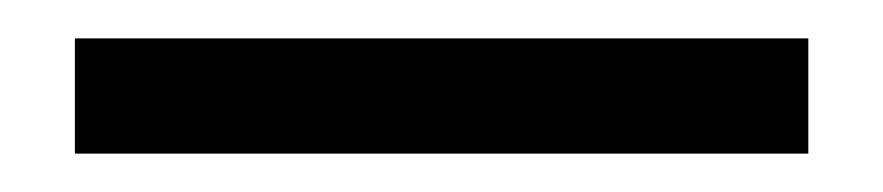

<svg xmlns="http://www.w3.org/2000/svg" viewBox="-20 -20 460 100"><path d="M401 0V60H19V0Z"/></svg>

Font: Unica One
Style: Regular
Weight: 400
Designer: Eduardo Rodriguez Tunni
Foundry: Eduardo Rodriguez Tunni
Version: Version 1.001